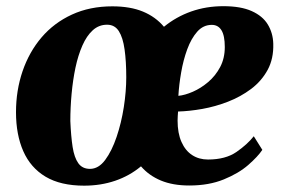

<svg xmlns="http://www.w3.org/2000/svg" viewBox="-20 -576 894 606"><path d="M245.5 10Q171.5 10 124 -18.2Q76.5 -46.5 53.5 -98.8Q30.5 -151 30.5 -222Q30.5 -290.5 51.2 -351.2Q72 -412 111.2 -458Q150.5 -504 207 -530Q263.5 -556 334.5 -556Q391 -556 431 -539.5Q471 -523 497.5 -491.5Q536 -523 583.5 -539.8Q631 -556.5 685 -556.5Q740 -556.5 774.5 -541Q809 -525.5 825.2 -498.8Q841.5 -472 842.5 -438.5Q844 -391 824.8 -355.5Q805.5 -320 772.5 -295.2Q739.5 -270.5 699.5 -255Q659.5 -239.5 618.5 -232.2Q577.5 -225 542 -224Q541.5 -216.5 541 -209.5Q540.5 -202.5 540.5 -195.5Q540.5 -155.5 552.8 -128Q565 -100.5 586.5 -86.5Q608 -72.5 636.5 -72.5Q692 -72.5 726.5 -96.5Q761 -120.5 781 -146L808 -103Q794 -82 763.8 -55.5Q733.5 -29 686.5 -9.8Q639.5 9.5 577.5 9.5Q525.5 9.5 487.8 -6.2Q450 -22 425 -51Q389 -21 343.5 -5.5Q298 10 245.5 10ZM264 -43Q291 -43 312 -71.2Q333 -99.5 348 -143.8Q363 -188 370.8 -238Q378.5 -288 378.5 -332Q378.5 -382.5 373.2 -420Q368 -457.5 355 -477.8Q342 -498 318 -498Q292 -498 272.8 -480.5Q253.5 -463 240 -432.2Q226.5 -401.5 218.2 -362.5Q210 -323.5 206 -280Q202 -236.5 202 -194Q204 -146 209.2 -112.2Q214.5 -78.5 227.2 -60.8Q240 -43 264 -43ZM543 -273.5Q563.5 -275.5 588.8 -286.5Q614 -297.5 637 -317Q660 -336.5 674.8 -364.2Q689.5 -392 689.5 -427.5Q689.5 -463.5 679 -480.5Q668.5 -497.5 648.5 -497.5Q621.5 -497.5 602.5 -476Q583.5 -454.5 571 -420.5Q558.5 -386.5 551.8 -347.5Q545 -308.5 543 -273.5Z"/></svg>

Font: Merriweather 48pt Black
Style: Italic
Weight: 900
Italic angle: -7.8°
Version: Version 2.101